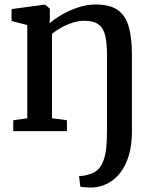

<svg xmlns="http://www.w3.org/2000/svg" viewBox="-20 -584 686 855"><path d="M394.5 251Q387.5 251 375.2 250.8Q363 250.5 352.2 249.5Q341.5 248.5 337.5 247L332 199.5Q339.5 200.5 355.8 197.8Q372 195 387 189Q408 181.5 421.5 165.2Q435 149 442.8 125.2Q450.5 101.5 453.5 70Q456.5 38.5 456.5 -1.5V-337.5Q456.5 -390.5 448.8 -424.5Q441 -458.5 419 -475Q397 -491.5 356 -491.5Q329.5 -491.5 302.8 -482.8Q276 -474 252.5 -460.8Q229 -447.5 211.5 -434V-57.5L278 -48.5V0H39V-48.5L101.5 -57.5V-472.5L31.5 -490.5V-543.5L176.5 -563H181L202 -545.5V-508.5L201 -480Q222 -499 255.2 -518.5Q288.5 -538 327.8 -551Q367 -564 406 -564Q468.5 -564 503.5 -540Q538.5 -516 553 -466.2Q567.5 -416.5 567.5 -338V1Q567.5 62.5 553.5 108.8Q539.5 155 515.2 185.8Q491 216.5 460 232.5Q429 248.5 394.5 251Z"/></svg>

Font: Merriweather 28pt Medium
Style: Regular
Weight: 500
Version: Version 2.100